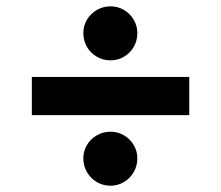

<svg xmlns="http://www.w3.org/2000/svg" viewBox="-20 -594 698 606"><path d="M577.3 -230.7H80.5V-351.2H577.3ZM243 -94.1Q243 -116.8 254.4 -136.3Q265.9 -155.8 285.7 -167Q305.5 -178.3 328.6 -178.3Q351.7 -178.3 371.2 -166.9Q390.7 -155.5 402.1 -136.2Q413.5 -116.9 413.5 -94.1Q413.5 -70.6 402.1 -50.8Q390.7 -30.9 371.2 -19.4Q351.6 -7.8 328.7 -7.8Q305.2 -7.8 285.5 -19.4Q265.9 -30.9 254.4 -50.8Q243 -70.6 243 -94.1ZM243 -489.3Q243 -512.3 254.4 -531.7Q265.9 -551.1 285.7 -562.6Q305.6 -574 328.7 -574Q352 -574 371.3 -562.6Q390.7 -551.1 402.1 -531.7Q413.5 -512.3 413.5 -489.3Q413.5 -465.8 402.1 -446Q390.7 -426.3 371.3 -414.9Q351.9 -403.5 328.7 -403.5Q305.5 -403.5 285.7 -414.9Q265.9 -426.3 254.4 -446Q243 -465.8 243 -489.3Z"/></svg>

Font: Intratopia Thin
Style: Regular
Weight: 100
Designer: Rasmus Andersson
Foundry: rsms
Version: Version 3.000;Glyphs 3.2.3 (3260)